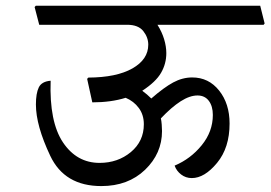

<svg xmlns="http://www.w3.org/2000/svg" viewBox="-20 -669 923 655"><path d="M517.1 -584.5Q532.7 -559.6 540 -534.9Q547.4 -510.3 547.4 -487.8Q547.4 -451.7 529.5 -420.7Q511.7 -389.6 465.3 -359.4Q474.1 -353 481.7 -346.4Q489.3 -339.8 496.1 -333Q539.1 -370.6 570.8 -387.7Q602.5 -404.8 635.7 -404.8Q691.9 -404.8 727.5 -360.1Q763.2 -315.4 763.2 -247.6Q763.2 -165 720.5 -113.3Q677.7 -61.5 634.3 -61.5Q613.8 -61.5 597.9 -73.7Q582 -85.9 575.7 -104Q630.4 -127 668.2 -173.6Q706.1 -220.2 706.1 -276.9Q706.1 -306.6 692.4 -325Q678.7 -343.3 653.8 -343.3Q627.4 -343.3 596.4 -323.5Q565.4 -303.7 528.8 -265.1Q530.8 -256.3 531.7 -244.1Q532.7 -231.9 532.7 -221.7Q532.7 -145.5 474.9 -89.8Q417 -34.2 325.7 -34.2Q200.2 -34.2 151.4 -137.5Q102.5 -240.7 102.5 -312.5Q102.5 -350.6 112.3 -370.8Q122.1 -391.1 152.8 -393.6Q147.9 -253.4 194.8 -183.3Q241.7 -113.3 319.8 -113.3Q381.8 -113.3 426.3 -150.1Q470.7 -187 470.7 -245.1Q470.7 -277.3 453.6 -300.5Q436.5 -323.7 408.7 -335.4Q383.8 -327.6 355.2 -323.7Q326.7 -319.8 294.9 -319.8L277.3 -399.9L281.2 -404.3Q377.4 -404.8 431.6 -435.5Q485.8 -466.3 485.8 -516.6Q485.8 -541.5 468.8 -563Q451.7 -584.5 413.6 -584.5H113.8L98.1 -645L102.1 -649.4H867.7L882.8 -588.9L879.4 -584.5Z"/></svg>

Font: Sitara
Style: Italic
Weight: 400
Italic angle: -11°
Designer: Neelakash Kshetrimayum
Foundry: Neelakash Kshetrimayum
Version: Version 1.000;PS Version 1.000;PS 1.0;hotconv 1.;hotconv 1.0